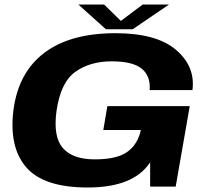

<svg xmlns="http://www.w3.org/2000/svg" viewBox="-20 -829 936 853"><path d="M369.5 4Q574 4 647 -108V0H760.5L823 -357.5H457L439 -251.5H605.5L602.5 -238Q585.5 -179.5 539.5 -150.2Q493.5 -121 400.5 -121Q303 -121 259.2 -171.2Q215.5 -221.5 231 -335.5Q249 -462.5 314.2 -509.5Q379.5 -556.5 476.5 -556.5Q569.5 -556.5 609.5 -524Q649.5 -491.5 645 -429H835Q848.5 -533.5 762 -607.5Q675.5 -681.5 492.5 -681.5Q292 -681.5 176.5 -594Q61 -506.5 39.5 -338.5Q19.5 -174 97.2 -85Q175 4 369.5 4ZM450.5 -699H569.5L731 -809H614L517 -736L442.5 -809H328Z"/></svg>

Font: Anybody Expanded
Style: Bold Italic
Weight: 700
Width: 7
Italic angle: -10°
Version: Version 1.113;gftools[0.9.25]